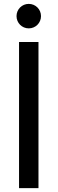

<svg xmlns="http://www.w3.org/2000/svg" viewBox="-20 -968 296 988"><path d="M78 0H178V-752H78ZM65 -885C65 -850 93 -822 128 -822C163 -822 191 -850 191 -885C191 -920 163 -948 128 -948C93 -948 65 -920 65 -885Z"/></svg>

Font: Hibana 45 SubMedium
Style: Regular
Weight: 500
Width: 6
Designer: pygmalion
Foundry: ybstudio
Version: Version 2021.007;FEAKit 1.0